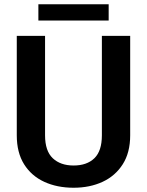

<svg xmlns="http://www.w3.org/2000/svg" viewBox="-20 -881 697 911"><path d="M463.4 -710.9H597.7V-238.8Q597.7 -157.2 562.5 -101.8Q527.3 -46.4 466.8 -18.3Q406.2 9.8 329.1 9.8Q251 9.8 189.9 -18.3Q128.9 -46.4 94.2 -101.8Q59.6 -157.2 59.6 -238.8V-710.9H193.8V-238.8Q193.8 -164.6 230.5 -130.1Q267.1 -95.7 329.1 -95.7Q392.1 -95.7 427.7 -130.1Q463.4 -164.6 463.4 -238.8ZM495.6 -860.8V-783.7H162.1V-860.8Z"/></svg>

Font: Vazirmatn FD SemiBold
Style: Regular
Weight: 600
Designer: Saber Rastikerdar
Foundry: Saber Rastikerdar
Version: Version 33.001